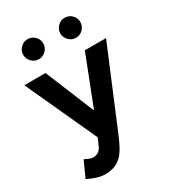

<svg xmlns="http://www.w3.org/2000/svg" viewBox="-225 -841 1028 1162"><g transform="rotate(-30 289.5 -260.0)"><path d="M41 177 91 67Q128 87 148 87Q191 87 210 43L231 -5L4 -500H152L293 -157L427 -500H575L349 41Q324 101 302 136Q280 171 246 191.5Q212 212 160 212Q133 212 101 202Q69 192 41 177ZM349 -662Q349 -690 370 -711Q391 -732 419 -732Q448 -732 468.5 -711.5Q489 -691 489 -662Q489 -634 468.5 -613Q448 -592 419 -592Q391 -592 370 -613Q349 -634 349 -662ZM160 -732Q189 -732 209.5 -711.5Q230 -691 230 -662Q230 -634 209.5 -613Q189 -592 160 -592Q132 -592 111 -613Q90 -634 90 -662Q90 -691 111 -711.5Q132 -732 160 -732Z"/></g></svg>

Font: Oak Sans
Style: Bold
Weight: 700
Designer: Erik Kennedy, Walven
Foundry: Erik Kennedy, Walven
Version: Version 1.000